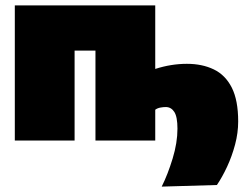

<svg xmlns="http://www.w3.org/2000/svg" viewBox="-20 -522 914 713"><path d="M580.5 171Q603 126 621 67Q639 8 639 -44Q639 -88.5 627.2 -106.5Q615.5 -124.5 595.5 -124.5Q586.5 -124.5 575.5 -122.5Q564.5 -120.5 556.5 -114.5V0H334.5V-334H257V0H35V-502H556.5V-266Q615.5 -285 674 -285Q731 -285 774 -264.2Q817 -243.5 840.8 -196.5Q864.5 -149.5 864.5 -71Q864.5 -28.5 853 14.8Q841.5 58 823.5 96.8Q805.5 135.5 785.5 165Z"/></svg>

Font: Commissioner Black
Style: Regular
Weight: 900
Designer: Kostas Bartsokas
Foundry: Kostas Bartsokas
Version: Version 1.000; ttfautohint (v1.8.3)